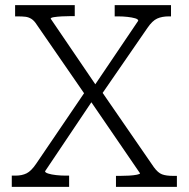

<svg xmlns="http://www.w3.org/2000/svg" viewBox="-20 -730 737 750"><path d="M39 -666V-710H272V-667H256Q239 -667 221 -666Q203 -665 190.5 -663Q178 -661 178 -657L361 -388L370 -383L581 -77Q597 -55 613 -49Q629 -43 656 -43H671V0H433V-43H449Q466 -43 484 -44Q502 -45 514.5 -47.5Q527 -50 527 -53L327 -345L320 -349L124 -633Q114 -649 103 -656Q92 -663 79.5 -664.5Q67 -666 49 -666ZM26 0V-44H41Q66 -44 84 -53Q102 -62 121 -90L318 -380L346 -344L156 -61Q156 -56 168.5 -52Q181 -48 199.5 -46Q218 -44 235 -44H250V0ZM374 -357 343 -387 520 -649Q520 -655 508 -658.5Q496 -662 478 -664Q460 -666 442 -666H428V-710H648V-666H639Q613 -666 594 -657.5Q575 -649 556 -621Z"/></svg>

Font: Roboto Serif SemiCondensed ExtraLight
Style: Regular
Weight: 250
Width: 4
Designer: Greg Gazdowicz
Foundry: Commercial Type
Version: Version 1.007